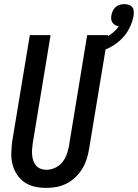

<svg xmlns="http://www.w3.org/2000/svg" viewBox="-20 -906 671 934"><path d="M205 8Q176 8 148.5 2Q121 -4 99 -19.5Q77 -35 62 -58Q47 -81 40.5 -108Q34 -135 35 -164Q36 -193 40 -222L125 -735H226L139 -207Q137 -193 136 -178.5Q135 -164 136.5 -150Q138 -136 142.5 -123Q147 -110 156 -100Q165 -90 178 -85Q191 -80 206 -80Q226 -80 246.5 -89Q267 -98 281.5 -115Q296 -132 303.5 -152.5Q311 -173 315 -193L404 -735H505L413 -179Q409 -154 401 -130Q393 -106 379.5 -84Q366 -62 346.5 -43.5Q327 -25 303.5 -13Q280 -1 255 3.5Q230 8 205 8ZM440 -647 425 -700Q444 -704 462.5 -710.5Q481 -717 498.5 -726.5Q516 -736 531.5 -749Q547 -762 558 -778Q549 -779 541 -783.5Q533 -788 527.5 -795.5Q522 -803 521 -812.5Q520 -822 522 -832Q524 -843 529 -853.5Q534 -864 543 -872Q552 -880 563 -883Q574 -886 585 -886Q596 -886 606.5 -882.5Q617 -879 623.5 -871Q630 -863 630.5 -852Q631 -841 630 -830Q624 -797 607.5 -765.5Q591 -734 564.5 -710Q538 -686 506 -671Q474 -656 440 -647Z"/></svg>

Font: Iosevka Semibold
Style: Italic
Weight: 600
Italic angle: -9°
Monospace: yes
Designer: Belleve Invis
Foundry: Belleve Invis
Version: Version 32.5.0; ttfautohint (v1.8.4)